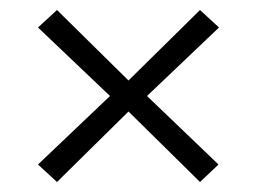

<svg xmlns="http://www.w3.org/2000/svg" viewBox="-20 -500 514 384"><path d="M56 -171 200 -308 56 -445 94 -480 237 -339 380 -480 418 -445 274 -308 417 -171 380 -136 237 -277 94 -136Z"/></svg>

Font: Athiti
Style: Regular
Weight: 400
Designer: CadsonDemak Team
Foundry: CadsonDemak
Version: Version 1.033